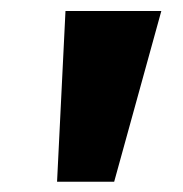

<svg xmlns="http://www.w3.org/2000/svg" viewBox="-20 -748 341 358"><path d="M86.4 -409.2 102.1 -727.5H280.8L192.9 -409.2Z"/></svg>

Font: Inter 28pt Black
Style: Italic
Weight: 900
Italic angle: -9.3988°
Designer: Rasmus Andersson
Foundry: rsms
Version: Version 4.001;git-66647c0bb